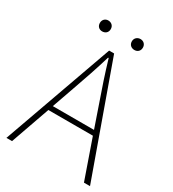

<svg xmlns="http://www.w3.org/2000/svg" viewBox="-207 -985 988 1098"><g transform="rotate(30 287.0 -436.5)"><path d="M180 -801C201 -801 217 -814 217 -837C217 -859 201 -873 180 -873C161 -873 145 -859 145 -837C145 -814 161 -801 180 -801ZM393 -801C413 -801 429 -814 429 -837C429 -859 413 -873 393 -873C373 -873 356 -859 356 -837C356 -814 373 -801 393 -801ZM11 0H48L139 -258H433L523 0H563L303 -726H270ZM150 -290 201 -435C232 -523 258 -597 285 -688H289C316 -597 341 -523 372 -435L422 -290Z"/></g></svg>

Font: Harano Aji Gothic KR ExtraLight
Style: Regular
Weight: 250
Foundry: Masamichi Hosoda
Version: HaranoAjiGothicKR-ExtraLight version 20220220;ttx 4.29.1